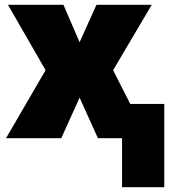

<svg xmlns="http://www.w3.org/2000/svg" viewBox="-20 -573 711 796"><path d="M486 203V0H386L310 -168L234 0H5L169 -282L13 -553H243L310 -398L380 -553H609L449 -282L520 -142H661V203Z"/></svg>

Font: Noto Sans Display Black
Style: Regular
Weight: 900
Designer: Monotype Design Team
Foundry: Monotype Imaging Inc.
Version: Version 2.003